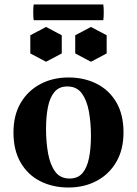

<svg xmlns="http://www.w3.org/2000/svg" viewBox="-20 -820 610 855"><path d="M280 -435Q243 -435 222.5 -410.5Q202 -386 193.5 -343.5Q185 -301 185 -245Q185 -188 194 -137.5Q203 -87 225.5 -56Q248 -25 290 -25L285 15Q215 15 159.5 -13Q104 -41 72 -96Q40 -151 40 -230Q40 -307 72 -361.5Q104 -416 159.5 -445.5Q215 -475 285 -475ZM290 -25Q327 -25 347.5 -49.5Q368 -74 376.5 -117Q385 -160 385 -215Q385 -273 376 -323Q367 -373 344.5 -404Q322 -435 280 -435L285 -475Q355 -475 410.5 -447Q466 -419 498 -364.5Q530 -310 530 -230Q530 -154 498 -99Q466 -44 410.5 -14.5Q355 15 285 15ZM185 -700 255 -663V-582L185 -545L115 -582V-663ZM385 -700 455 -663V-582L385 -545L315 -582V-663ZM440 -730H130Q128 -743 128 -765Q128 -787 130 -800H440Q442 -787 442 -765Q442 -743 440 -730Z"/></svg>

Font: Poltawski Nowy
Style: Bold
Weight: 700
Designer: Adam Pótawski, Mateusz Machalski, Borys Kosmynka, Ania Wieluska
Foundry: Capitalics.wtf
Version: Version 1.001;gftools[0.9.25]